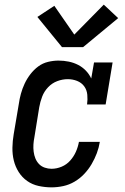

<svg xmlns="http://www.w3.org/2000/svg" viewBox="-20 -799 540 827"><path d="M202 8Q174 8 146.5 2Q119 -4 97 -19.5Q75 -35 60.5 -58Q46 -81 39.5 -107.5Q33 -134 33.5 -163Q34 -192 39 -221L61 -351Q64 -373 70 -395Q76 -417 86 -438.5Q96 -460 111 -479.5Q126 -499 145 -513Q164 -527 187 -532.5Q210 -538 232 -538Q255 -538 276.5 -533.5Q298 -529 316.5 -519.5Q335 -510 349.5 -495Q364 -480 373 -461L385 -530H465L435 -349H355Q358 -370 356 -391Q354 -412 342.5 -427.5Q331 -443 312 -450.5Q293 -458 272 -458Q249 -458 226.5 -449.5Q204 -441 187 -423Q170 -405 161.5 -382.5Q153 -360 149 -337L128 -207Q125 -192 124 -176.5Q123 -161 125 -145.5Q127 -130 132.5 -116.5Q138 -103 148 -92.5Q158 -82 172.5 -77Q187 -72 202 -72Q224 -72 245.5 -81Q267 -90 282.5 -107.5Q298 -125 307 -145.5Q316 -166 320 -188H410Q406 -163 397 -139Q388 -115 374.5 -92Q361 -69 342.5 -49.5Q324 -30 301 -16.5Q278 -3 252.5 2.5Q227 8 202 8ZM247 -596 141 -726 214 -774 300 -650 427 -779 489 -721 338 -596Z"/></svg>

Font: Iosevka Curly Slab MdObl
Style: Regular
Weight: 500
Italic angle: -9°
Monospace: yes
Designer: Belleve Invis
Foundry: Belleve Invis
Version: Version 11.0.0; ttfautohint (v1.8.3)